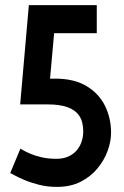

<svg xmlns="http://www.w3.org/2000/svg" viewBox="-20 -720 485 752"><path d="M176 -412 192 -590H359V-700H93L59 -311H170Q213 -311 243.5 -300.5Q274 -290 290 -267Q306 -244 306 -205Q306 -183 299 -163.5Q292 -144 279 -129.5Q266 -115 246.5 -106.5Q227 -98 201 -98Q169 -98 143 -104Q117 -110 98.5 -118Q80 -126 70 -132Q60 -138 60 -138L20 -42Q20 -43 34 -35Q48 -27 73.5 -16Q99 -5 132 3.5Q165 12 203 12Q256 12 295.5 -8Q335 -28 361.5 -60Q388 -92 401.5 -129Q415 -166 415 -200Q415 -257 391.5 -305Q368 -353 319.5 -382.5Q271 -412 196 -412Z"/></svg>

Font: Advent Pro
Style: Regular
Weight: 400
Designer: VivaRado, Andreas Kalpakidis
Foundry: VivaRado, Andreas Kalpakidis
Version: Version 3.000